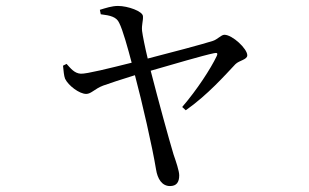

<svg xmlns="http://www.w3.org/2000/svg" viewBox="-20 -571 1040 646"><path d="M319 -523C352 -519 372 -514 381 -494C393 -471 411 -406 423 -360C351 -342 271 -322 252 -323C230 -324 217 -342 204 -356L192 -350C194 -332 195 -316 199 -306C210 -283 247 -255 270 -255C287 -255 298 -272 327 -283C344 -289 391 -305 434 -318C458 -228 493 -75 505 -1C510 31 525 55 552 55C574 55 583 42 583 19C583 4 572 -28 564 -51C548 -104 513 -232 487 -333C560 -354 665 -385 700 -392C710 -394 714 -393 709 -382C689 -340 643 -269 593 -211L605 -200C678 -251 738 -319 772 -355C785 -368 812 -370 812 -385C812 -407 762 -454 735 -454C724 -454 712 -438 695 -433C664 -423 548 -392 477 -374C468 -411 460 -451 458 -467C456 -488 462 -500 461 -516C461 -533 410 -551 377 -551C356 -551 336 -544 316 -538Z"/></svg>

Font: Source Han Serif
Style: Regular
Weight: 400
Designer: Ryoko NISHIZUKA 西塚涼子 (kana & ideographs); Frank Grießhammer (Latin, Greek & Cyrillic); Wenlong ZHANG 张文龙 (bopomofo); San
Foundry: Adobe Systems Incorporated
Version: Version 1.001;PS 1.001;hotconv 16.6.54;makeotf.lib2.5.65590